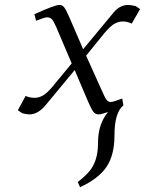

<svg xmlns="http://www.w3.org/2000/svg" viewBox="-20 -464 594 787"><path d="M53.2 -12.2 85 -70.8Q102.1 -63 122.1 -63Q143.6 -63 163.3 -77.4Q183.1 -91.8 210.9 -127.9L273.9 -204.1L210.9 -352.1Q200.2 -377.4 192.4 -385.3Q184.6 -393.1 172.9 -393.1Q163.6 -393.1 127.9 -378.9L121.1 -405.8Q205.1 -443.8 223.1 -443.8Q235.4 -443.8 242.9 -434.1Q250.5 -424.3 262.2 -397.9L320.8 -262.2L439.9 -405.8Q468.3 -443.8 504.9 -443.8Q515.6 -443.8 536.1 -439L554.2 -426.8L520 -367.2Q502 -376 483.9 -376Q460.9 -376 441.7 -361.8Q422.4 -347.7 394 -311L333 -235.8L397.9 -91.8Q409.7 -64 416.7 -54.9Q423.8 -45.9 434.1 -45.9Q443.4 -45.9 481 -60.1L485.8 -32.2Q449.2 -2.9 449.2 91.8Q449.2 171.4 416.5 220Q383.8 268.6 308.1 303.2L298.8 282.2Q329.1 258.3 345.9 238.5Q362.8 218.8 372.3 189.9Q381.8 161.1 381.8 121.1Q381.8 44.4 422.9 -4.9Q395.5 4.9 383.8 4.9Q370.6 4.9 362.3 -6.3Q354 -17.6 341.8 -45.9L286.1 -176.8L168 -34.2Q136.2 4.9 100.1 4.9Q86.9 4.9 70.8 0Z"/></svg>

Font: Dehuti Alt
Style: Italic
Weight: 400
Version: Version 1.2